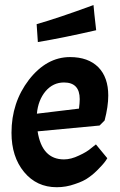

<svg xmlns="http://www.w3.org/2000/svg" viewBox="-20 -745 486 775"><path d="M238.3 -101.6Q266.6 -101.6 298.8 -117.2Q331.1 -131.8 348.6 -147.5Q355.5 -152.3 367.2 -162.1Q378.9 -148.4 413.1 -106.4Q403.3 -88.9 381.8 -67.4Q361.3 -44.9 338.9 -29.3Q318.4 -13.7 282.2 -2Q247.1 10.7 209 10.7Q127.9 10.7 77.1 -50.8Q26.4 -112.3 26.4 -209Q26.4 -331.1 96.7 -422.9Q168 -514.6 262.7 -514.6Q335.9 -514.6 377 -473.6Q417 -432.6 417 -359.4Q417 -315.4 402.3 -258.8Q395.5 -252 381.8 -238.3Q319.3 -232.4 131.8 -214.8Q149.4 -101.6 238.3 -101.6ZM357.4 -724.6Q359.4 -699.2 368.2 -623Q237.3 -592.8 132.8 -575.2Q130.9 -598.6 127.9 -647.5Q213.9 -671.9 357.4 -724.6ZM238.3 -412.1Q194.3 -412.1 164.1 -377Q133.8 -340.8 128.9 -286.1Q185.5 -293 298.8 -306.6Q301.8 -330.1 301.8 -344.7Q301.8 -412.1 238.3 -412.1Z"/></svg>

Font: Acme Polish
Style: Regular
Weight: 400
Designer: Juan Pablo del Peral
Version: Version 1.002